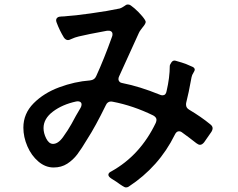

<svg xmlns="http://www.w3.org/2000/svg" viewBox="-20 -781 1040 838"><path d="M908 -221Q908 -214 903 -206L871 -160Q862 -149 853 -149Q846 -149 837 -156Q804 -182 776 -202Q769 -208 761 -208Q750 -208 743 -193Q674 -53 541 34Q536 37 530 37Q524 37 514.5 30.5Q505 24 503 23Q490 13 467 -1Q453 -10 453 -18Q453 -27 466 -33Q592 -103 660 -245Q663 -253 663 -258Q663 -269 649 -277Q561 -320 472 -337Q469 -338 465 -338Q449 -338 442 -322Q396 -228 361 -174Q336 -132 317.5 -107.5Q299 -83 273.5 -66.5Q248 -50 214 -50Q178 -50 147.5 -76Q117 -102 99.5 -142.5Q82 -183 82 -224Q82 -285 126.5 -330Q171 -375 238.5 -400Q306 -425 373 -430Q393 -432 400 -449Q434 -523 469 -621Q471 -625 471 -632Q471 -640 465 -644Q459 -648 448 -647Q361 -631 324 -622Q307 -618 292 -611Q282 -606 277 -606Q267 -606 259 -617Q240 -648 227 -683Q225 -689 225 -692Q225 -700 231 -704.5Q237 -709 248 -709Q259 -709 275 -711Q300 -712 376 -722.5Q452 -733 503 -744Q512 -747 522 -754Q527 -758 531 -760Q535 -762 542 -761Q548 -761 566.5 -745Q585 -729 600.5 -710.5Q616 -692 616 -685Q615 -676 602 -661Q600 -658 594.5 -651Q589 -644 586 -637Q545 -548 500 -448Q497 -442 497 -436Q497 -429 502 -424Q507 -419 516 -418Q588 -404 677 -368Q683 -365 689 -365Q704 -365 707 -383Q721 -443 721 -493Q721 -498 728 -508.5Q735 -519 746 -516Q778 -507 791 -502Q813 -493 821 -489Q829 -485 830 -478Q830 -472 824 -463Q818 -454 816 -444Q803 -372 793 -334Q792 -331 792 -324Q792 -310 806 -302Q858 -271 897 -239Q908 -231 908 -221ZM311 -275 332 -311Q336 -318 336 -325Q336 -333 329.5 -336.5Q323 -340 312 -338Q252 -325 211 -294Q170 -263 170 -222Q170 -200 181.5 -177Q193 -154 210 -153Q233 -152 255 -182.5Q277 -213 292 -240Q307 -267 311 -275Z"/></svg>

Font: Shippori Gochic B2 Bold
Style: Regular
Weight: 700
Designer: FONTDASU
Foundry: FONTDASU / Google Inc. / but / Adobe
Version: Version 1.130